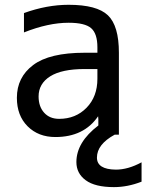

<svg xmlns="http://www.w3.org/2000/svg" viewBox="-20 -555 605 794"><path d="M382.8 -269.5H330.1Q235.4 -269.5 187.5 -239.3Q139.6 -209 139.6 -156.2Q139.6 -114.3 162.6 -88.9Q185.5 -63.5 224.6 -63.5Q293 -63.5 337.9 -109.4Q382.8 -155.3 382.8 -229.5ZM451.2 218.8Q373 218.8 334.5 190.4Q295.9 162.1 295.9 115.2Q295.9 33.2 386.7 -36.1Q386.7 -42 386.7 -62.5Q385.7 -69.3 385.7 -74.2Q327.1 11.7 209 11.7Q138.7 11.7 94.2 -32.7Q49.8 -77.1 49.8 -150.4Q49.8 -235.4 117.2 -286.1Q184.6 -336.9 330.1 -336.9H382.8V-359.4Q382.8 -416 356.9 -438.5Q331.1 -460.9 263.7 -460.9Q179.7 -460.9 79.1 -420.9V-501Q173.8 -535.2 263.7 -535.2Q380.9 -535.2 426.3 -491.7Q471.7 -448.2 471.7 -336.9V2H454.1Q380.9 42 380.9 96.7Q380.9 145.5 459 146.5Q509.8 146.5 565.4 116.2V196.3Q507.8 218.8 451.2 218.8Z"/></svg>

Font: irohakakuC Regular
Style: Regular
Weight: 400
Designer: [Source Han Sans]
Ryoko NISHIZUKA Ë•øÂ°öÊ∂ºÂ≠ê (kana & ideographs); Paul D. Hunt (Latin, Greek & Cyrillic); Wenlong ZHAN
Version: Version 1.001.20160904